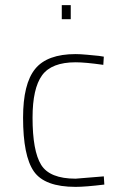

<svg xmlns="http://www.w3.org/2000/svg" viewBox="-20 -720 477 749"><path d="M275 -509Q292 -509 319.5 -506.5Q347 -504 366 -502L385 -499L383 -467Q313 -477 275 -477Q181 -477 144 -426Q107 -375 107 -261Q107 -131 140.5 -77Q174 -23 275 -23L385 -32L387 0Q313 9 275 9Q154 9 112 -51.5Q70 -112 70 -261Q70 -393 117 -451Q164 -509 275 -509ZM221 -645V-700H256V-645Z"/></svg>

Font: TitilliumMaps29L
Style: 1 wt
Weight: 100
Designer: Campivisivi
Foundry: Accademia di Belle Arti di Urbino and students of MA course of Visual design
Version: Version 001.001